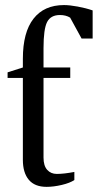

<svg xmlns="http://www.w3.org/2000/svg" viewBox="-20 -724 384 754"><path d="M300.3 -572.8 255.4 -654.8Q238.8 -665 215.3 -665Q179.2 -665 165 -637.5Q150.9 -609.9 150.9 -535.2V-459H255.9V-418H150.9V-105Q150.9 -73.2 165.3 -57.1Q179.7 -41 203.1 -41Q231.4 -41 272 -48.8V-17.1Q254.9 -5.4 222.7 2.2Q190.4 9.8 163.1 9.8Q116.2 9.8 93 -18.1Q69.8 -45.9 69.8 -96.2V-418H9.8V-439.9L69.8 -459V-493.2Q69.8 -597.2 111.6 -650.6Q153.3 -704.1 231.4 -704.1Q253.4 -704.1 285.2 -698.2Q316.9 -692.4 343.8 -683.1V-572.8Z"/></svg>

Font: Liberation Serif
Style: Regular
Weight: 400
Designer: Steve Matteson
Foundry: Ascender Corporation
Version: Version 2.1.5